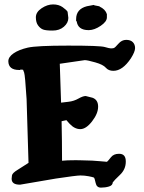

<svg xmlns="http://www.w3.org/2000/svg" viewBox="-20 -860 659 878"><path d="M292.5 -777.8Q292.5 -755.4 272.2 -737.8Q252 -720.2 220.7 -720.2Q189.5 -720.2 176.8 -725.1Q164.1 -730 154.1 -743.7Q144 -757.3 144 -781Q144 -804.7 170.2 -822.3Q196.3 -839.8 222.7 -839.8Q249 -839.8 266.6 -827.1Q284.2 -814.5 289.1 -806.2L292.5 -778.3ZM328.1 -763.2V-772.5Q328.1 -818.8 377.4 -831.5L408.7 -837.4L412.6 -835.4L435.1 -831.1V-830.1Q461.9 -817.4 467.8 -796.9H468.8V-780.3Q468.8 -761.2 440.4 -741.9Q412.1 -722.7 386.7 -722.2H385.7H385.3Q335.9 -722.2 330.6 -763.2ZM349.6 -127Q410.2 -126 435.1 -123L469.2 -120.1Q474.6 -124.5 487.1 -140.6Q499.5 -156.7 523.9 -156.7H524.9Q555.2 -156.7 555.2 -122.1Q555.2 -121.6 555.2 -121.1V-120.6Q555.2 -85.4 528.3 -60.1Q501.5 -34.7 495.6 -25.9Q495.1 -12.2 478.3 -7.1Q461.4 -2 441.7 -2Q421.9 -2 417.5 -22.9Q413.1 -43.9 409.7 -47.9Q404.8 -50.3 385.5 -54Q366.2 -57.6 347.9 -57.6Q329.6 -57.6 235.8 -43.5L72.3 -15.6H70.3Q33.2 -15.6 33.2 -42.5Q33.2 -46.4 34.7 -57.6Q36.1 -68.8 61.5 -84L110.4 -115.2L101.6 -406.7Q94.7 -516.6 90.3 -528.3Q85.9 -540.5 85.4 -541L73.7 -542L72.3 -540H67.4Q19 -540 18.1 -579.6V-580.1Q18.1 -599.6 42.2 -616.2Q66.4 -632.8 106.7 -642.1Q147 -651.4 292.2 -651.4Q437.5 -651.4 459 -645Q480.5 -638.7 487.3 -638.7Q494.1 -638.7 500 -640.1Q505.9 -641.6 521.2 -659.7Q536.6 -677.7 556.9 -677.7Q577.1 -677.7 587.4 -667.2Q597.7 -656.7 597.7 -640.1Q597.7 -623.5 578.6 -593.3Q540.5 -536.1 498.5 -536.1Q476.1 -536.1 463.9 -550.3Q451.7 -564.5 415.8 -574.7Q379.9 -585 367.7 -585L253.4 -568.4Q256.8 -479.5 259.3 -390.6Q271.5 -392.1 294.7 -394.8Q317.9 -397.5 338.6 -409.2Q359.4 -420.9 371.6 -420.9H372.1L402.8 -413.1Q428.7 -403.8 428.7 -372.3Q428.7 -340.8 401.1 -305.2Q373.5 -269.5 347.2 -269.5Q320.8 -269.5 297.4 -294.9L283.7 -310.5L261.7 -305.7Q263.7 -214.8 263.7 -125Q283.7 -127.4 326.7 -127.4Q337.4 -127 349.6 -127Z"/></svg>

Font: Drukaatie burti
Style: Bold
Weight: 700
Version: Version 0.14